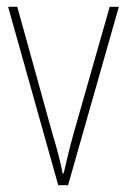

<svg xmlns="http://www.w3.org/2000/svg" viewBox="-20 -547 374 567"><path d="M152 0H181L331 -527H304L196 -148C185 -108 177 -74 168 -35H165C157 -75 148 -109 136 -148L31 -527H4Z"/></svg>

Font: Noto Sans Malayalam Condensed Thin
Style: Regular
Weight: 100
Width: 3
Designer: Jelle Bosma - Monotype Design Team
Foundry: Monotype Imaging Inc.
Version: Version 2.104